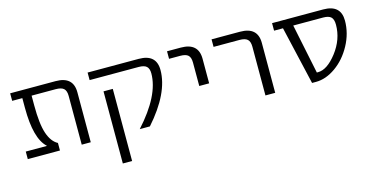

<svg xmlns="http://www.w3.org/2000/svg" viewBox="-74 -882 2857 1464"><g transform="rotate(-15 1354.5 -150.5)"><path d="M54.7 0V-59.6H220.7V-61.5Q134.8 -139.6 134.8 -382.8V-460H54.7V-519.5H413.1Q551.8 -519.5 551.8 -394.5V0H480.5V-384.8Q480.5 -425.8 461.4 -442.9Q442.4 -460 398.4 -460H208V-382.8Q208 -236.3 233.4 -161.1Q258.8 -85.9 308.6 -59.6V0Z M666 -460V-519.5H1069.3Q1208 -519.5 1208 -394.5Q1208 -213.9 1018.6 0H938.5Q1133.8 -214.8 1133.8 -387.7Q1133.8 -425.8 1115.2 -442.9Q1096.7 -460 1052.7 -460ZM746.1 219.7V-349.6H819.3V219.7Z M1293 -460V-519.5H1401.4Q1540 -519.5 1540 -394.5V-200.2H1461.9V-384.8Q1461.9 -425.8 1443.4 -442.9Q1424.8 -460 1380.9 -460Z M1644.5 -460V-519.5H1869.1Q2007.8 -519.5 2007.8 -394.5V0H1930.7V-384.8Q1930.7 -425.8 1911.6 -442.9Q1892.6 -460 1848.6 -460Z M2122.1 -460V-519.5H2525.4Q2664.1 -519.5 2664.1 -394.5Q2664.1 -294.9 2613.8 -202.1Q2563.5 -109.4 2485.8 -54.7Q2408.2 0 2330.1 0H2298.8L2192.4 -460ZM2273.4 -460 2354.5 -67.4H2364.3Q2436.5 -67.4 2513.2 -167Q2589.8 -266.6 2589.8 -381.8Q2589.8 -424.8 2571.3 -442.4Q2552.7 -460 2508.8 -460Z"/></g></svg>

Font: GenEi M Gothic v2 Regular
Style: Regular
Weight: 400
Version: Version 2.0